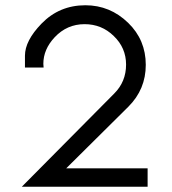

<svg xmlns="http://www.w3.org/2000/svg" viewBox="-20 -711 655 731"><path d="M63 0 415 -355Q460 -400 460 -465Q460 -529 413 -574Q367 -619 302 -619Q235 -619 188 -569Q145 -523 145 -468Q145 -461 146 -454H75Q75 -460 75 -465Q75 -474 75 -475Q75 -484 75 -484Q75 -488 75 -492Q75 -495 75 -499Q75 -556 138 -621Q206 -691 305 -691Q399 -691 468 -624Q535 -559 535 -464Q535 -371 469 -305L232 -70H542V0Z"/></svg>

Font: Puffins on Iceburgs
Style: Regular
Weight: 400
Version: Version 1.0